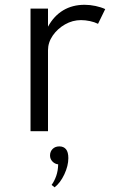

<svg xmlns="http://www.w3.org/2000/svg" viewBox="-20 -548 486 802"><path d="M107.5 0V-512H180.5V-436.5Q205 -481.5 243.8 -504.8Q282.5 -528 333.5 -528Q356 -528 379.2 -523Q402.5 -518 419.5 -510L389.5 -448.5Q374.5 -456 355.2 -460Q336 -464 318.5 -464Q283 -464 251.5 -446Q220 -428 200.2 -399.2Q180.5 -370.5 180.5 -338V0ZM208 234.5 195.5 224.5Q207 209 214.8 187Q222.5 165 223 138.5Q209 137 199 126.5Q189 116 189 101.5Q189 85 199.8 74.2Q210.5 63.5 228 63.5Q246 63.5 255.8 75.5Q265.5 87.5 265.5 112.5Q265.5 144.5 248.8 180.2Q232 216 208 234.5Z"/></svg>

Font: Spartan Thin
Style: Regular
Weight: 400
Version: Version 1.004